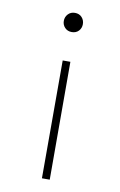

<svg xmlns="http://www.w3.org/2000/svg" viewBox="-78 -629 468 746"><g transform="rotate(10 156.5 -256.5)"><path d="M141.6 -393.6V71.3H172.4L171.9 -393.6ZM194.3 -545.9Q194.3 -561.5 184.1 -572.8Q173.8 -584 156.7 -584Q140.1 -584 129.6 -572.8Q119.1 -561.5 119.1 -545.9Q119.1 -530.3 129.6 -519.3Q140.1 -508.3 156.7 -508.3Q173.8 -508.3 184.1 -519.3Q194.3 -530.3 194.3 -545.9Z"/></g></svg>

Font: Estedad VF
Style: Regular
Weight: 100
Designer: Amin Abedi
Version: Version 7.3